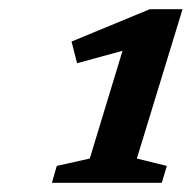

<svg xmlns="http://www.w3.org/2000/svg" viewBox="-20 -727 416 416"><path d="M174.5 -383.5 245.5 -617 147 -590 135 -637 304.5 -707H375.5L276.5 -383.5L341.5 -367.5L330.5 -331H92.5L103 -367.5Z"/></svg>

Font: Newsreader 6pt Medium
Style: Italic
Weight: 500
Italic angle: -17°
Designer: Hugues Gentile
Foundry: Production Type
Version: Version 1.003; ttfautohint (v1.8.3)